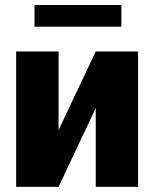

<svg xmlns="http://www.w3.org/2000/svg" viewBox="-20 -729 601 749"><path d="M353.5 -528.3H518.6V0H353.5V-307.6L208.5 0H43V-528.3H208.5V-221.7ZM453.6 -625H114.7V-709.5H453.6Z"/></svg>

Font: Sadagaat-English
Style: Regular
Weight: 900
Designer: Ahmed alsheikh
Foundry: Ahmed alsheikh Design
Version: Version 2.137;January 17, 2018;FontCreator 11.0.0.2408 64-bi